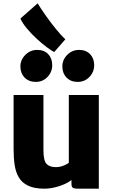

<svg xmlns="http://www.w3.org/2000/svg" viewBox="-20 -1130 688 1158"><path d="M249 8Q188 8 150.8 -9.5Q113.5 -27 94.2 -59Q75 -91 68.5 -134.2Q62 -177.5 62 -229V-557H242V-225Q242 -162 260.2 -142Q278.5 -122 316 -122Q341 -122 363.2 -131Q385.5 -140 395 -148V-557H576V8H445Q428 8 419.5 2.5Q411 -3 411 -21V-44Q381 -21 334.5 -6.5Q288 8 249 8ZM196 -636Q154 -636 128.5 -662.2Q103 -688.5 103 -729Q103 -769.5 133 -799.2Q163 -829 204 -829Q247 -829 271 -803.2Q295 -777.5 295 -737Q295 -696 266.5 -666Q238 -636 196 -636ZM448 -636Q407 -636 381.5 -662.2Q356 -688.5 356 -729Q356 -769.5 385.5 -799.2Q415 -829 457 -829Q499 -829 523.5 -803.2Q548 -777.5 548 -737Q548 -696 519.5 -666Q491 -636 448 -636ZM374 -893 307 -816Q290 -824.5 261.2 -846Q232.5 -867.5 200.8 -896.8Q169 -926 142.5 -957.8Q116 -989.5 103 -1018L207 -1110Q227.5 -1076 257.2 -1034.2Q287 -992.5 318 -954.2Q349 -916 374 -893Z"/></svg>

Font: Merriweather Sans Black
Style: Regular
Weight: 900
Designer: Eben Sorkin
Foundry: Eben Sorkin
Version: Version 1.008; ttfautohint (v1.7.19-72a1) -l 8 -r 50 -G 200 